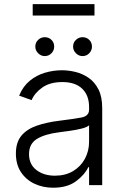

<svg xmlns="http://www.w3.org/2000/svg" viewBox="-20 -891 596 924"><path d="M235.8 12.4Q186.4 12.4 145.6 -6.9Q104.8 -26.3 80.6 -63Q56.5 -99.8 56.5 -152.3Q56.5 -206.3 83.1 -238.1Q109.7 -269.9 157.1 -286.2Q204.5 -302.6 266 -310Q334.9 -318.5 371.8 -325.5Q408.7 -332.4 408.7 -363.3V-376.1Q408.7 -432.2 375.5 -464.1Q342.3 -496.1 280.2 -496.1Q221.2 -496.1 184.1 -470.2Q147 -444.2 132.1 -409.1L72.1 -430.8Q90.6 -475.5 123.2 -502.3Q155.9 -529.1 196.4 -541Q236.9 -552.9 278.4 -552.9Q309.7 -552.9 343.4 -544.7Q377.1 -536.6 406.4 -516.5Q435.7 -496.4 453.8 -460.9Q471.9 -425.4 471.9 -370.4V0H408.7V-86.3H404.8Q387.8 -50.1 345.9 -18.8Q304 12.4 235.8 12.4ZM244.3 -45.5Q294.7 -45.5 331.7 -67.6Q368.6 -89.8 388.7 -127.1Q408.7 -164.4 408.7 -209.2V-288Q399.5 -279.1 373.9 -272.5Q348.4 -266 318.4 -261.7Q288.4 -257.5 266 -254.6Q196.7 -246.1 158.2 -222.7Q119.7 -199.2 119.7 -149.5Q119.7 -100.1 155.2 -72.8Q190.7 -45.5 244.3 -45.5ZM195.3 -621.1Q177.2 -621.1 163.5 -634.9Q149.9 -648.8 149.9 -666.5Q149.9 -686.1 163.5 -699Q177.2 -712 195.3 -712Q214.8 -712 227.8 -699Q240.8 -686.1 240.8 -666.5Q240.8 -648.8 227.8 -634.9Q214.8 -621.1 195.3 -621.1ZM377.1 -621.1Q359 -621.1 345.3 -634.9Q331.7 -648.8 331.7 -666.5Q331.7 -686.1 345.3 -699Q359 -712 377.1 -712Q396.7 -712 409.6 -699Q422.6 -686.1 422.6 -666.5Q422.6 -648.8 409.6 -634.9Q396.7 -621.1 377.1 -621.1ZM434.7 -871.1V-816.4H137.4V-871.1Z"/></svg>

Font: Inter UI Light
Style: Regular
Weight: 300
Designer: Rasmus Andersson
Foundry: rsms
Version: 3.2;8d6f07862